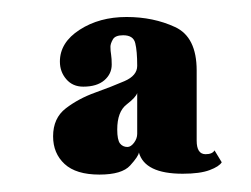

<svg xmlns="http://www.w3.org/2000/svg" viewBox="-20 -775 296 226"><path d="M97 -569.5Q69.5 -569.5 56 -582Q42.5 -594.5 42.5 -614.5Q42.5 -636 57.5 -647.5Q72.5 -659 92 -666Q111.5 -673 126.5 -679.5Q141.5 -686 141.5 -697.5Q141.5 -715 139.2 -724.2Q137 -733.5 125 -733.5Q115.5 -733.5 112.8 -728.5Q110 -723.5 110 -720Q110 -715 110.8 -710.5Q111.5 -706 111.5 -699Q111.5 -688 102.8 -680.5Q94 -673 78 -673Q65.5 -673 58 -681.8Q50.5 -690.5 50.5 -702.5Q50.5 -725 73.8 -740Q97 -755 129 -755Q160.5 -755 186 -743.2Q211.5 -731.5 211.5 -692V-609.5Q211.5 -593.5 222 -593.5Q230 -593.5 232.5 -598L241 -584Q238 -579 226.8 -574.8Q215.5 -570.5 195 -570.5Q150.5 -570.5 143.5 -595.5Q143 -591 133.2 -580.2Q123.5 -569.5 97 -569.5ZM130 -602Q134 -602 137.8 -607Q141.5 -612 141.5 -617.5V-665.5Q140 -660.5 129 -652Q118 -643.5 118 -622.5Q118 -610.5 121.2 -606.2Q124.5 -602 130 -602Z"/></svg>

Font: Imbue 50pt Black
Style: Regular
Weight: 900
Designer: Tyler Finck
Foundry: Etcetera Type Company
Version: Version 1.102; ttfautohint (v1.8.3)